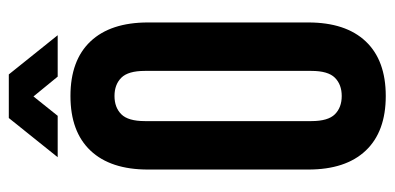

<svg xmlns="http://www.w3.org/2000/svg" viewBox="-250 -638 896 436"><g transform="rotate(-90 198.0 -420.0)"><path d="M141 -161Q141 -123 156.5 -107.5Q172 -92 198 -92Q224 -92 239.5 -107.5Q255 -123 255 -161V-539Q255 -577 239.5 -592.5Q224 -608 198 -608Q172 -608 156.5 -592.5Q141 -577 141 -539ZM31 -532Q31 -617 74 -662.5Q117 -708 198 -708Q279 -708 322 -662.5Q365 -617 365 -532V-168Q365 -83 322 -37.5Q279 8 198 8Q117 8 74 -37.5Q31 -83 31 -168ZM59 -737 148 -848H247L336 -737H242L197 -792L153 -737Z"/></g></svg>

Font: BebasNeueW03-Regular
Style: Regular
Weight: 400
Designer: Ryoichi Tsunekawa
Foundry: Ryoichi Tsunekawa
Version: Version 1.30